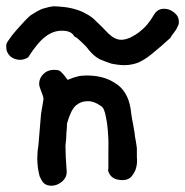

<svg xmlns="http://www.w3.org/2000/svg" viewBox="-43 -584 591 613"><path d="M528 -511C528 -507 526 -503 523 -497C521 -492 518 -487 514 -482L505 -470C503 -466 501 -464 501 -463C480 -444 463 -429 448 -417C434 -405 421 -396 410 -390C400 -384 390 -381 381 -379C373 -377 364 -376 355 -376C341 -376 326 -378 312 -381C300 -385 289 -389 275 -395C262 -402 251 -412 241 -424C233 -435 225 -443 217 -450C209 -458 202 -464 194 -468C188 -480 175 -486 155 -486C136 -486 119 -480 102 -467C86 -455 67 -433 47 -401C39 -396 30 -393 21 -393C9 -393 -1 -397 -10 -404C-18 -412 -23 -421 -23 -432V-440C-23 -443 -22 -446 -20 -449C-18 -453 -15 -456 -11 -462C-7 -468 -1 -476 7 -485C19 -499 28 -508 34 -515C41 -523 46 -527 50 -531C54 -535 58 -537 61 -539C65 -541 69 -544 74 -547C83 -552 91 -556 100 -558C110 -561 119 -563 128 -564C153 -563 172 -561 188 -557C204 -553 218 -548 230 -541C242 -535 254 -527 264 -516C275 -506 288 -493 303 -477C317 -464 330 -457 344 -457C354 -457 363 -460 373 -464C383 -469 393 -475 402 -482C412 -490 420 -497 428 -507C436 -517 443 -527 448 -536C456 -550 467 -556 481 -556C493 -556 503 -552 513 -544C523 -536 528 -527 528 -515ZM394 -111V-103V-82C395 -72 395 -61 392 -50C390 -40 385 -31 378 -22C372 -14 362 -9 348 -9C322 -9 307 -20 302 -40C303 -44 303 -48 303 -53V-70V-99C303 -117 304 -135 302 -155C301 -175 299 -193 295 -211C292 -229 287 -241 280 -245C265 -256 251 -261 239 -261C223 -261 211 -257 199 -247C188 -237 179 -218 171 -190C171 -181 170 -171 169 -159C169 -147 168 -134 166 -119C166 -108 167 -96 167 -82C168 -68 169 -53 170 -35C170 -23 165 -13 155 -4C145 4 134 9 121 9C111 9 103 6 97 1C91 -5 88 -12 84 -20C81 -29 80 -38 78 -48C77 -58 76 -68 76 -78C76 -86 77 -92 77 -100L80 -124L88 -220L96 -268C95 -276 92 -285 88 -294C84 -304 82 -311 82 -316C82 -328 86 -338 95 -347C105 -357 116 -361 129 -361C139 -361 146 -360 150 -356C155 -352 163 -343 173 -329C187 -335 197 -338 205 -340C213 -342 223 -343 233 -343C268 -343 298 -336 324 -319C351 -303 368 -275 374 -237C376 -223 377 -212 379 -202C381 -193 383 -184 384 -175C386 -167 387 -158 388 -148C390 -138 392 -126 394 -111Z"/></svg>

Font: Gaegu
Style: Bold
Weight: 700
Designer: JIKJI
Foundry: JIKJI
Version: Version 1.00